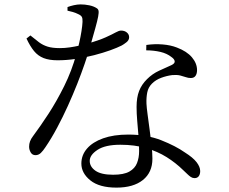

<svg xmlns="http://www.w3.org/2000/svg" viewBox="-20 -808 1040 872"><path d="M644.1 -579.4 644.6 -603.8Q681.9 -609.2 718.3 -606.2Q754.7 -603.3 783.4 -592.1Q828.7 -575 851.8 -547.6Q874.9 -520.2 874.9 -489.6Q874.9 -473.4 868 -463.5Q861 -453.6 846.3 -453.6Q834.9 -453.6 823.9 -457.6Q812.8 -461.5 798.6 -465.1Q784.4 -468.7 762.9 -467.1Q736.8 -463.9 711.8 -454.5Q686.7 -445 670.1 -428.2Q653.4 -411.4 648.8 -388.3Q644.2 -365.2 645.2 -337.5Q646 -319.7 650.3 -288.2Q654.5 -256.7 659.5 -219.7Q664.6 -182.7 668.4 -147.5Q672.2 -112.4 672.2 -87Q672.2 -25.1 629 9.5Q585.8 44.1 509 44.1Q431.1 44.1 390.3 11.2Q349.5 -21.7 349.5 -65.3Q349.5 -103.4 375.1 -133.1Q400.7 -162.8 448.4 -179.8Q496 -196.8 562.5 -196.8Q647.3 -196.8 712.7 -170.9Q778.1 -145 819.9 -115.5Q856.3 -92.6 872.8 -71.4Q889.2 -50.1 889.2 -31.2Q889.2 -16.3 882.6 -7.6Q875.9 1 863.8 1Q854.5 1 846.7 -4.2Q838.8 -9.5 830.4 -17.8Q822 -26.1 811.4 -35.8Q778.1 -68.5 736.8 -94.4Q695.4 -120.3 643.6 -135.4Q591.8 -150.6 526.5 -150.6Q458.2 -150.6 422.9 -127.4Q387.5 -104.2 387.5 -77.3Q387.5 -50.9 413.5 -32.6Q439.5 -14.4 493.7 -14.4Q542.1 -14.4 567.5 -28.8Q592.9 -43.2 602.3 -67.5Q611.8 -91.8 611.8 -121.4Q612 -154.7 609 -189.7Q606.1 -224.6 603.2 -258.8Q600.3 -293.1 600.3 -322.8Q600.3 -365.7 611.9 -395.1Q623.4 -424.5 647.6 -448.4Q671.7 -472.6 702.5 -486.8Q733.2 -501.1 759.2 -512.5Q774.5 -519.9 773.4 -529.7Q772.3 -539.6 758.6 -549.1Q738.3 -565.3 708.4 -572.3Q678.4 -579.3 644.1 -579.4ZM118.1 -647Q139.9 -628.9 157.2 -616Q174.5 -603.1 196.1 -596.3Q217.6 -589.5 251.8 -589.5Q274.4 -589.5 296.8 -592.8Q319.2 -596.1 338.7 -600.5Q358.2 -604.9 371.2 -608.1Q429.6 -624.7 460 -638.5Q490.4 -652.3 505.3 -660.7Q520.3 -669.1 529.6 -669.1Q546.1 -669.1 556.3 -660.3Q566.5 -651.6 566.5 -638.9Q566.5 -625.5 554 -615.8Q541.5 -606.1 532.8 -601.4Q513.3 -591.5 480.8 -579.7Q448.3 -568 407.9 -557.5Q367.6 -547 325 -540.6Q282.3 -534.2 241.5 -534.2Q203.8 -534.2 178.3 -544.1Q152.7 -554.1 134.6 -576.1Q116.5 -598.2 100.3 -633.1ZM286.6 -759.5V-775.9Q299.2 -780.7 315.6 -784.4Q331.9 -788 346.4 -788Q365.6 -788 385.8 -783.8Q406 -779.5 418.8 -771Q425.7 -767.2 427.5 -759.2Q429.2 -751.3 425.8 -732.7Q422.4 -714.2 412.8 -679.9Q403.2 -645.6 386.8 -587.8Q378.5 -559.2 364.2 -517.4Q349.9 -475.7 330.7 -427Q311.4 -378.3 288.4 -327.4Q265.4 -276.6 239.5 -228.1Q213.7 -179.6 186.2 -139.3Q175.9 -123.6 165.5 -113.4Q155 -103.3 141.1 -103.3Q126.7 -103.3 119.5 -115.7Q112.2 -128.2 112.2 -141.8Q112.2 -154.4 116.3 -165.7Q120.3 -177.1 130 -189.8Q162.2 -233 199.7 -290.3Q237.1 -347.6 271.5 -416.9Q306 -486.3 327.2 -563.7Q334 -587.6 340.1 -614.7Q346.2 -641.8 350.1 -666.7Q354 -691.5 354.8 -708.4Q355.6 -724.4 351.4 -731.6Q347.1 -738.9 334.1 -744.4Q323.5 -749.8 310.4 -753.6Q297.3 -757.3 286.6 -759.5Z"/></svg>

Font: Noto Serif TC
Style: Regular
Weight: 200
Designer: Ryoko NISHIZUKA 西塚涼子 (kana & ideographs); Frank Grießhammer (Latin, Greek & Cyrillic); Wenlong ZHANG 张文龙 (bopomofo); San
Foundry: Adobe
Version: Version 2.001;hotconv 1.1.0;makeotfexe 2.6.0